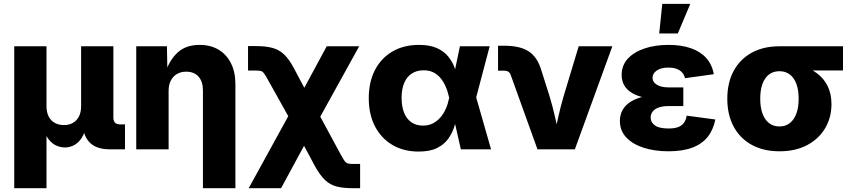

<svg xmlns="http://www.w3.org/2000/svg" viewBox="-20 -784 4463 1008"><path d="M54.7 204.1V-541H224.1V-226.6Q224.1 -194.3 235.6 -172.1Q247.1 -149.9 267.8 -138.7Q288.6 -127.4 315.4 -127.4Q342.3 -127.4 362.5 -138.7Q382.8 -149.9 394.3 -172.1Q405.8 -194.3 405.8 -226.6V-541H575.2V-167Q575.2 -148.9 584 -139.9Q592.8 -130.9 611.3 -130.9H636.2V0H556.6Q484.4 0 449 -37.8Q413.6 -75.7 413.6 -146.5V-195.8H439.5Q439.5 -141.6 428.7 -105.5Q418 -69.3 400.4 -48.3Q382.8 -27.3 362.1 -18.6Q341.3 -9.8 321.3 -9.8Q299.8 -9.8 278.3 -18.6Q256.8 -27.3 238.8 -48.3Q220.7 -69.3 209.7 -105.5Q198.7 -141.6 198.7 -195.8H224.1V204.1Z M865.2 -306.2V0H695.3V-541H856.4L858.9 -402.8H848.6Q869.6 -468.8 912.8 -508.5Q956.1 -548.3 1028.3 -548.3Q1085.4 -548.3 1127.4 -523.2Q1169.4 -498 1192.6 -451.9Q1215.8 -405.8 1215.8 -343.8V204.1H1045.4V-310.1Q1045.4 -356 1022.2 -381.8Q999 -407.7 957.5 -407.7Q930.2 -407.7 909.4 -395.8Q888.7 -383.8 877 -361.3Q865.2 -338.9 865.2 -306.2Z M1285.6 204.1 1545.4 -268.6H1608.9L1771 31.2Q1782.7 52.7 1790 62.3Q1797.4 71.8 1806.6 74.2Q1815.9 76.7 1833 76.7H1870.6V204.1H1833Q1781.7 204.1 1747.1 195.1Q1712.4 186 1686.8 161.6Q1661.1 137.2 1635.7 92.3L1576.2 -18.6L1455.6 204.1ZM1543.9 -83.5 1385.7 -366.7Q1373.5 -389.2 1366.2 -398.9Q1358.9 -408.7 1350.1 -411.1Q1341.3 -413.6 1323.7 -413.6H1282.2V-542H1323.7Q1375.5 -542 1410.4 -532.5Q1445.3 -522.9 1471.2 -498.5Q1497.1 -474.1 1521.5 -428.7L1577.6 -323.2L1695.3 -541H1865.7L1612.8 -83.5Z M2177.7 11.7Q2098.6 11.7 2039.6 -23.4Q1980.5 -58.6 1948.2 -121.6Q1916 -184.6 1916 -269Q1916 -353.5 1948.5 -416.3Q1981 -479 2040.3 -513.7Q2099.6 -548.3 2179.7 -548.3Q2236.8 -548.3 2273.9 -531.5Q2311 -514.6 2333 -487.5Q2355 -460.4 2366.7 -428.2Q2378.4 -396 2384.3 -365.2H2433.6L2479 -275.9L2558.1 0H2399.4L2337.9 -272Q2331.1 -303.7 2319.6 -329.8Q2308.1 -356 2292 -375Q2275.9 -394 2254.2 -404.5Q2232.4 -415 2204.6 -415Q2168 -415 2141.8 -397.9Q2115.7 -380.9 2102.1 -348.6Q2088.4 -316.4 2088.4 -270.5Q2088.4 -224.6 2101.6 -191.9Q2114.7 -159.2 2140.1 -141.8Q2165.5 -124.5 2200.7 -124.5Q2229 -124.5 2252 -136Q2274.9 -147.5 2292 -167.2Q2309.1 -187 2320.6 -213.1Q2332 -239.3 2337.9 -269L2394.5 -541H2550.8L2479 -269L2433.1 -182.1H2382.3Q2375.5 -150.9 2364.5 -117.2Q2353.5 -83.5 2332.3 -54.2Q2311 -24.9 2273.9 -6.6Q2236.8 11.7 2177.7 11.7Z M2801.8 0 2661.1 -390.6Q2657.2 -402.3 2648.4 -407.7Q2639.6 -413.1 2626 -413.1H2594.7V-543.9H2627.4Q2710.9 -543.9 2756.3 -513.9Q2801.8 -483.9 2822.3 -414.1L2865.2 -278.8Q2881.3 -225.1 2893.8 -170.7Q2906.2 -116.2 2918.9 -55.7H2886.2Q2898.9 -116.2 2911.1 -170.7Q2923.3 -225.1 2939 -278.8L3018.1 -541H3194.8L2998 0Z M3489.3 10.3Q3417 10.3 3359.1 -8.3Q3301.3 -26.9 3267.8 -62.5Q3234.4 -98.1 3234.4 -149.4Q3234.4 -182.1 3249.3 -207.8Q3264.2 -233.4 3292.7 -251Q3321.3 -268.6 3362.3 -277.6Q3403.3 -286.6 3456.1 -286.6H3567.4V-227.1H3488.8Q3459 -227.1 3438.2 -219.7Q3417.5 -212.4 3406.7 -198.7Q3396 -185.1 3396 -166.5Q3396 -141.1 3418.7 -125.2Q3441.4 -109.4 3489.3 -109.4Q3520.5 -109.4 3540 -116.7Q3559.6 -124 3570.6 -139.2Q3581.5 -154.3 3585 -176.8L3735.4 -156.7Q3725.1 -103 3695.6 -65.7Q3666 -28.3 3614.7 -9Q3563.5 10.3 3489.3 10.3ZM3457 -263.2Q3406.7 -263.2 3367.2 -271Q3327.6 -278.8 3300 -294.7Q3272.5 -310.5 3258.1 -334.5Q3243.7 -358.4 3243.7 -390.1Q3243.7 -440.9 3276.1 -476.1Q3308.6 -511.2 3364.5 -529.8Q3420.4 -548.3 3489.7 -548.3Q3556.2 -548.3 3606.2 -531.2Q3656.2 -514.2 3687.3 -480Q3718.3 -445.8 3727.5 -394.5L3576.2 -373.5Q3570.8 -399.4 3548.8 -414.3Q3526.9 -429.2 3489.7 -429.2Q3449.7 -429.2 3427.7 -413.6Q3405.8 -397.9 3405.8 -375.5Q3405.8 -353.5 3428.2 -339.4Q3450.7 -325.2 3489.3 -325.2H3567.4V-263.2ZM3440.9 -608.4 3457 -763.7H3604L3538.6 -608.4Z M4072.3 10.3Q3987.8 10.3 3926 -23.9Q3864.3 -58.1 3831.3 -120.1Q3798.3 -182.1 3798.3 -265.6Q3798.3 -349.1 3831.3 -410.9Q3864.3 -472.7 3925.8 -506.8Q3987.3 -541 4071.8 -541H4405.8V-414.1H4169.9L4071.8 -410.2Q4039.6 -410.2 4017.1 -392.8Q3994.6 -375.5 3982.9 -343.5Q3971.2 -311.5 3971.2 -265.6Q3971.2 -220.7 3982.9 -188.2Q3994.6 -155.8 4017.3 -137.9Q4040 -120.1 4072.3 -120.1Q4104 -120.1 4126.7 -137.9Q4149.4 -155.8 4161.1 -188.2Q4172.9 -220.7 4172.9 -265.6Q4172.9 -311.5 4161.1 -343.5Q4149.4 -375.5 4126.7 -392.8Q4104 -410.2 4072.3 -410.2V-453.6Q4131.8 -453.6 4181.9 -440.2Q4231.9 -426.8 4268.6 -399.7Q4305.2 -372.6 4325.2 -332Q4345.2 -291.5 4345.2 -236.8Q4345.2 -167.5 4312.3 -111.3Q4279.3 -55.2 4218 -22.5Q4156.7 10.3 4072.3 10.3Z"/></svg>

Font: Inter 17pt ExtraBold
Style: Regular
Weight: 800
Version: Version 4.001;git-66647c0bb